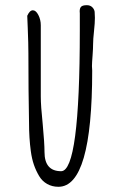

<svg xmlns="http://www.w3.org/2000/svg" viewBox="-20 -698 461 733"><path d="M332 -428.7Q332 -433.6 331.5 -437.5Q331.1 -440.9 331.1 -445.8Q331.1 -457 333.5 -487.8Q335.4 -512.7 335.4 -529.3Q335.4 -547.9 338.9 -579.1Q342.3 -610.4 342.3 -629.9Q342.3 -641.6 341.3 -653.3Q339.8 -663.1 332 -670.7Q324.2 -678.2 311.5 -678.2Q295.9 -678.2 290 -672.6Q284.2 -667 284.2 -654.8Q284.2 -650.4 284.7 -647V-638.2V-582Q284.7 -44.4 213.4 -44.4Q149.9 -44.4 149.9 -117.7Q149.9 -150.9 143.1 -223.6Q135.7 -293.9 135.7 -329.6V-601.6Q135.7 -622.6 126.5 -640.6Q117.2 -658.7 105.5 -658.7Q93.3 -658.7 84 -637.7L85.9 -591.8Q88.4 -529.3 88.4 -494.6Q88.4 -350.6 90.8 -231Q90.8 -170.9 97.7 -120.6Q101.6 -91.8 109.4 -69.1Q117.2 -46.4 129.4 -25.9Q141.1 -6.3 160.2 4.4Q179.2 15.1 203.1 15.1Q332 15.1 332 -428.7Z"/></svg>

Font: Amatica SC
Style: Bold
Weight: 400
Designer: Vernon Adams, Ben Nathan
Foundry: newtypography
Version: Version 2.000